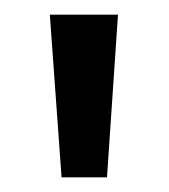

<svg xmlns="http://www.w3.org/2000/svg" viewBox="-20 -665 230 262"><path d="M48 -645H141L126 -423H64Z"/></svg>

Font: Ek Mukta Medium
Style: Regular
Weight: 500
Designer: Girish Dalvi and Yashodeep Gholap
Foundry: Ek Type
Version: Version 2.538;PS 1.002;hotconv 16.6.51;makeotf.lib2.5.65220;